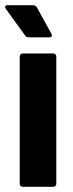

<svg xmlns="http://www.w3.org/2000/svg" viewBox="-31 -720 280 740"><path d="M167 -590 111 -692C108 -697 102 -700 96 -700H-1C-8 -700 -11 -697 -11 -693C-11 -690 -10 -688 -8 -685L66 -583C70 -577 74 -576 80 -576H159C165 -576 169 -579 169 -584C169 -586 168 -588 167 -590ZM57 0H174C181 0 186 -5 186 -12V-502C186 -509 181 -514 174 -514H57C50 -514 45 -509 45 -502V-12C45 -5 50 0 57 0Z"/></svg>

Font: Barlow Semi Condensed
Style: Bold
Weight: 700
Width: 4
Designer: Jeremy Tribby
Foundry: Tribby Type
Version: Version 1.422;hotconv 1.0.109;makeotfexe 2.5.65596